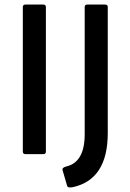

<svg xmlns="http://www.w3.org/2000/svg" viewBox="-20 -675 571 841"><path d="M91 0Q80 0 80 -11V-644Q80 -655 91 -655H170Q181 -655 181 -644V-11Q181 0 170 0ZM298 145Q277 149 274 139L254 70Q251 59 271 54Q351 35 351 -87V-644Q351 -655 362 -655H441Q452 -655 452 -644V-92Q452 112 298 145Z"/></svg>

Font: Sofia Sans SemiBold
Style: Regular
Weight: 600
Designer: Botio Nikoltchev, Ani Petrova
Foundry: lettersoup
Version: Version 4.101; ttfautohint (v1.8.4.7-5d5b)